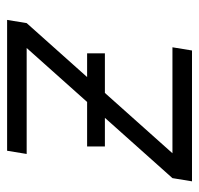

<svg xmlns="http://www.w3.org/2000/svg" viewBox="-30 -530 560 540"><g transform="rotate(-90 250.0 -260.0)"><path d="M10 0 19 -55 385 -465H87L96 -520H464L455 -465L89 -55H387L378 0ZM108 -245V-295H370V-245Z"/></g></svg>

Font: Iosevka Light
Style: Italic
Weight: 300
Italic angle: -9°
Monospace: yes
Designer: Belleve Invis
Foundry: Belleve Invis
Version: Version 32.5.0; ttfautohint (v1.8.4)